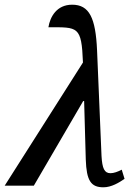

<svg xmlns="http://www.w3.org/2000/svg" viewBox="-39 -790 583 817"><path d="M-19 0H105L315 -360H319L326 -111C329 -21 348 7 401 7C435 7 468 -13 491 -29L479 -68C462 -59 445 -53 431 -53C405 -53 396 -74 393 -126L374 -576C368 -714 341 -770 268 -770C202 -770 174 -718 167 -674C293 -674 308 -680 314 -524Z"/></svg>

Font: Noto Serif Condensed Medium
Style: Italic
Weight: 500
Width: 3
Italic angle: -12°
Designer: Monotype Design Team
Foundry: Monotype Imaging Inc.
Version: Version 2.013